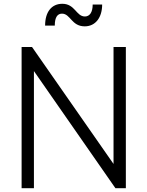

<svg xmlns="http://www.w3.org/2000/svg" viewBox="-20 -993 777 1013"><path d="M427 -854C484 -854 519 -901 519 -969H469C469 -928 453 -906 428 -906C382 -906 376 -973 309 -973C252 -973 218 -930 218 -858H269C269 -903 284 -921 307 -921C352 -921 357 -854 427 -854ZM159 0V-618L589 0H644V-745H579V-128L149 -745H94V0Z"/></svg>

Font: Plus Jakarta Sans Light
Style: Regular
Weight: 300
Designer: Gumpita Rahayu
Foundry: Tokotype
Version: Version 2.071;gftools[0.9.30]